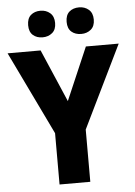

<svg xmlns="http://www.w3.org/2000/svg" viewBox="-61 -969 711 1014"><g transform="rotate(-5 294.5 -461.5)"><path d="M295 -435 415 -714H589L376 -277V0H213V-272L0 -714H175ZM121 -852Q121 -888 141 -905.5Q161 -923 192 -923Q222 -923 243 -905Q264 -887 264 -852Q264 -817 243 -799.5Q222 -782 192 -782Q161 -782 141 -799.5Q121 -817 121 -852ZM325 -852Q325 -888 345 -905.5Q365 -923 397 -923Q427 -923 448 -905Q469 -887 469 -852Q469 -817 448 -799.5Q427 -782 397 -782Q365 -782 345 -799.5Q325 -817 325 -852Z"/></g></svg>

Font: Noto Sans Ethiopic SemiCondensed ExtraBold
Style: Regular
Weight: 800
Width: 4
Designer: Monotype Design Team
Foundry: Monotype Imaging Inc.
Version: Version 2.102; ttfautohint (v1.8.4.7-5d5b)